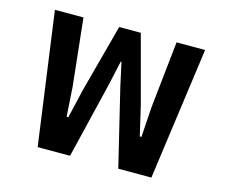

<svg xmlns="http://www.w3.org/2000/svg" viewBox="-83 -663 905 773"><g transform="rotate(15 369.0 -276.0)"><path d="M56 -552H175L205 -272L213 -148H220L249 -272L324 -552H414L489 -272L518 -148H525L533 -272L563 -552H682L606 0H468L391 -319L369 -419H366L344 -319L267 0H132Z"/></g></svg>

Font: IBM Plex Sans Thai SmBld
Style: Regular
Weight: 600
Designer: Mike Abbink, Paul van der Laan, Pieter van Rosmalen, Ben Mitchell, Mark Frömberg
Foundry: Bold Monday
Version: Version 1.2